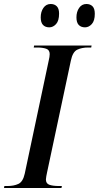

<svg xmlns="http://www.w3.org/2000/svg" viewBox="-45 -942 495 962"><path d="M-25 0 -23 -10H-7Q24 -10 47 -20.5Q70 -31 79 -72L199 -638Q204 -658 204 -671Q204 -692 186 -698Q168 -704 140 -704H124L126 -714H414L412 -704H397Q365 -704 342 -693Q319 -682 310 -638L191 -79Q189 -69 187 -59Q185 -49 185 -43Q185 -22 203 -16Q221 -10 250 -10H265L263 0ZM381 -805Q361 -805 349.5 -817Q338 -829 338 -855Q338 -883 351.5 -902.5Q365 -922 388 -922Q407 -922 418.5 -910.5Q430 -899 430 -873Q430 -838 415 -821.5Q400 -805 381 -805ZM202 -805Q182 -805 170.5 -817Q159 -829 159 -855Q159 -883 172.5 -902.5Q186 -922 209 -922Q228 -922 239.5 -910.5Q251 -899 251 -874Q251 -838 236 -821.5Q221 -805 202 -805Z"/></svg>

Font: Noto Serif Display SemiCondensed Medium
Style: Italic
Weight: 500
Width: 4
Italic angle: -12°
Designer: Monotype Design Team
Foundry: Monotype Imaging Inc.
Version: Version 2.009